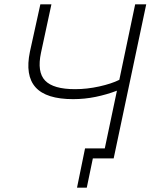

<svg xmlns="http://www.w3.org/2000/svg" viewBox="-20 -730 699 885"><path d="M335 135 372 -46H463L519 -312Q472 -294 421 -283.5Q370 -273 317 -273Q193 -273 144 -327.5Q95 -382 118 -492L166 -710H217L169 -487Q150 -398 188 -358.5Q226 -319 326 -319Q381 -319 437.5 -331.5Q494 -344 530 -362L603 -710H654L504 0H408L380 135Z"/></svg>

Font: Raleway Light
Style: Italic
Weight: 300
Italic angle: -12°
Designer: Matt McInerney, Pablo Impallari, Rodrigo Fuenzalida
Foundry: Matt McInerney, Pablo Impallari, Rodrigo Fuenzalida
Version: Version 4.026